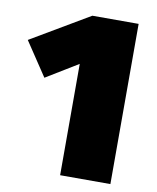

<svg xmlns="http://www.w3.org/2000/svg" viewBox="-87 -743 658 805"><g transform="rotate(10 242.5 -341.0)"><path d="M438 -682H241L-8 -535L88 -391L224 -474V0H438Z"/></g></svg>

Font: Fira Sans Ultra
Style: Regular
Weight: 950
Designer: Carrois Corporate & Edenspiekermann AG
Foundry: Carrois Corporate GbR & Edenspiekermann AG
Version: Version 4.203;PS 004.203;hotconv 1.0.88;makeotf.lib2.5.64775